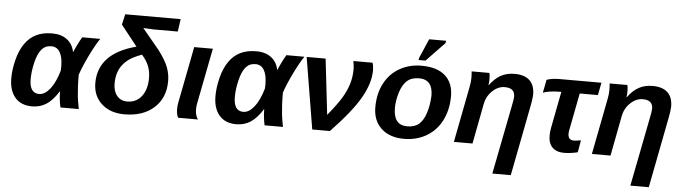

<svg xmlns="http://www.w3.org/2000/svg" viewBox="-53 -971 5033 1413"><g transform="rotate(5 2463.0 -264.0)"><path d="M298.8 -537.6Q367.7 -537.6 410.2 -504.6Q452.6 -471.7 463.9 -413.6H464.8Q472.7 -434.6 491.5 -472.4Q510.3 -510.3 522 -528.3H654.8Q621.6 -480 581.1 -396.5Q540.5 -313 520 -251Q520 -199.7 522.2 -159.9Q524.4 -120.1 527.8 -89.4Q531.2 -58.6 542.5 0H406.7Q394 -61 394 -109.9V-117.2H392.1Q346.7 -46.4 300.8 -18.1Q254.9 10.3 197.8 10.3Q116.2 10.3 72 -41Q27.8 -92.3 27.8 -183.1Q27.8 -246.6 45.9 -318.6Q64 -390.6 98.1 -439.9Q132.3 -489.3 181.6 -513.4Q231 -537.6 298.8 -537.6ZM300.8 -442.9Q257.3 -442.9 229.7 -410.9Q202.1 -378.9 186.3 -312.5Q170.4 -246.1 170.4 -189Q170.4 -85 241.7 -85Q283.2 -85 321.5 -132.8Q359.9 -180.7 385.7 -269.5L386.7 -300.8Q386.7 -368.7 365.2 -405.8Q343.8 -442.9 300.8 -442.9Z M892.1 -86.4Q959 -86.4 998.3 -137.2Q1037.6 -188 1037.6 -272.5Q1037.6 -318.8 1022.5 -358.6Q1007.3 -398.4 971.2 -439.5Q908.7 -416 878.2 -394Q847.7 -372.1 828.4 -345.7Q809.1 -319.3 798.8 -285.9Q788.6 -252.4 788.6 -210Q788.6 -153.8 816.4 -120.1Q844.2 -86.4 892.1 -86.4ZM1037.6 -631.8 1000.5 -633.8Q989.3 -634.3 979.2 -634.8Q969.2 -635.3 963.4 -635.7L1088.9 -484.4Q1141.6 -414.6 1160.6 -364.5Q1179.7 -314.5 1179.7 -262.2Q1179.7 -137.7 1098.1 -64.2Q1016.6 9.3 880.4 9.3Q774.4 9.3 710.7 -49.1Q647 -107.4 647 -202.6Q647 -421.4 925.3 -494.6L804.7 -647L822.3 -724.6H1231.9L1218.3 -631.8Z M1402.3 -70.8Q1402.3 -28.8 1422.9 0H1276.4Q1271.5 -7.8 1267.3 -24.7Q1263.2 -41.5 1263.2 -60.5Q1263.2 -91.8 1268.6 -115.2L1349.1 -528.3H1486.8L1405.3 -110.8Q1402.3 -94.2 1402.3 -70.8Z M1807.1 -537.6Q1876 -537.6 1918.5 -504.6Q1960.9 -471.7 1972.2 -413.6H1973.1Q1981 -434.6 1999.8 -472.4Q2018.6 -510.3 2030.3 -528.3H2163.1Q2129.9 -480 2089.4 -396.5Q2048.8 -313 2028.3 -251Q2028.3 -199.7 2030.5 -159.9Q2032.7 -120.1 2036.1 -89.4Q2039.6 -58.6 2050.8 0H1915Q1902.3 -61 1902.3 -109.9V-117.2H1900.4Q1855 -46.4 1809.1 -18.1Q1763.2 10.3 1706.1 10.3Q1624.5 10.3 1580.3 -41Q1536.1 -92.3 1536.1 -183.1Q1536.1 -246.6 1554.2 -318.6Q1572.3 -390.6 1606.4 -439.9Q1640.6 -489.3 1689.9 -513.4Q1739.3 -537.6 1807.1 -537.6ZM1809.1 -442.9Q1765.6 -442.9 1738 -410.9Q1710.4 -378.9 1694.6 -312.5Q1678.7 -246.1 1678.7 -189Q1678.7 -85 1750 -85Q1791.5 -85 1829.8 -132.8Q1868.2 -180.7 1894 -269.5L1895 -300.8Q1895 -368.7 1873.5 -405.8Q1852.1 -442.9 1809.1 -442.9Z M2367.2 -116.7Q2437 -202.1 2468.8 -255.1Q2500.5 -308.1 2516.1 -359.9Q2531.7 -411.6 2531.7 -469.7Q2531.7 -491.2 2524.9 -528.3H2666.5Q2674.8 -502.4 2674.8 -472.2Q2674.8 -378.4 2612.5 -269Q2550.3 -159.7 2397.5 0H2267.1L2179.7 -528.3H2319.8Z M3263.2 -333.5Q3263.2 -232.4 3223.4 -153.8Q3183.6 -75.2 3110.6 -32.7Q3037.6 9.8 2945.8 9.8Q2839.4 9.8 2777.3 -47.6Q2715.3 -105 2715.3 -204.6Q2715.3 -302.7 2754.2 -378.4Q2793 -454.1 2864.7 -495.8Q2936.5 -537.6 3028.3 -537.6Q3143.1 -537.6 3203.1 -484.1Q3263.2 -430.7 3263.2 -333.5ZM3119.6 -323.2Q3119.6 -443.8 3018.1 -443.8Q2962.4 -443.8 2929.4 -414.6Q2896.5 -385.3 2877.9 -325.4Q2859.4 -265.6 2859.4 -210.4Q2859.4 -84 2960.9 -84Q3015.6 -84 3047.6 -111.6Q3079.6 -139.2 3097.9 -195.3Q3116.2 -251.5 3119.6 -323.2ZM3002 -577.6 3004.9 -593.8 3066.4 -736.3H3191.9L3188.5 -718.3L3053.2 -577.6Z M3864.3 -398.9Q3864.3 -386.7 3860.8 -360.1Q3857.4 -333.5 3854 -318.8L3752 207.5H3615.7L3713.4 -290.5Q3726.1 -351.1 3726.1 -371.1Q3726.1 -434.1 3651.9 -434.1Q3602.5 -434.1 3560.5 -394Q3518.6 -354 3507.8 -295.9L3451.2 0H3313.5L3394 -415.5Q3400.9 -448.7 3400.9 -478.5Q3400.9 -507.8 3398.4 -528.3H3529.8Q3534.2 -509.8 3534.2 -482.9Q3534.2 -455.1 3530.8 -438H3532.7Q3569.3 -488.8 3613.5 -513.2Q3657.7 -537.6 3714.8 -537.6Q3789.1 -537.6 3826.7 -502Q3864.3 -466.3 3864.3 -398.9Z M4058.1 -435.5Q4018.6 -435.5 3983.2 -429.9Q3947.8 -424.3 3934.1 -417.5L3953.1 -514.2Q3967.3 -520 3992.2 -524.2Q4017.1 -528.3 4042.5 -528.3H4357.4L4339.4 -435.5H4205.1L4151.9 -160.6Q4148.9 -144.5 4148.9 -132.3Q4148.9 -86.4 4193.4 -86.4Q4207.5 -86.4 4233.4 -91.3L4244.1 -92.8L4228.5 -3.4Q4210.9 1.5 4182.1 5.6Q4153.3 9.8 4128.4 9.8Q4072.3 9.8 4041.7 -20.3Q4011.2 -50.3 4011.2 -106.9Q4011.2 -137.2 4017.1 -165.5L4069.3 -435.5Z M4883.8 -398.9Q4883.8 -386.7 4880.4 -360.1Q4877 -333.5 4873.5 -318.8L4771.5 207.5H4635.3L4732.9 -290.5Q4745.6 -351.1 4745.6 -371.1Q4745.6 -434.1 4671.4 -434.1Q4622.1 -434.1 4580.1 -394Q4538.1 -354 4527.3 -295.9L4470.7 0H4333L4413.6 -415.5Q4420.4 -448.7 4420.4 -478.5Q4420.4 -507.8 4418 -528.3H4549.3Q4553.7 -509.8 4553.7 -482.9Q4553.7 -455.1 4550.3 -438H4552.2Q4588.9 -488.8 4633.1 -513.2Q4677.2 -537.6 4734.4 -537.6Q4808.6 -537.6 4846.2 -502Q4883.8 -466.3 4883.8 -398.9Z"/></g></svg>

Font: Liberation Sans
Style: Bold Italic
Weight: 700
Italic angle: -12°
Designer: Steve Matteson
Foundry: Ascender Corporation
Version: Version 2.1.5